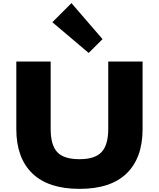

<svg xmlns="http://www.w3.org/2000/svg" viewBox="-20 -1206 1023 1236"><path d="M897.9 -810.1V-375Q897.9 -190.4 795.9 -90.3Q693.8 9.8 492.2 9.8Q290.5 9.8 187.7 -90.1Q85 -189.9 85 -375V-810.1H306.2V-376Q306.2 -272.9 348.1 -227.1Q390.1 -181.2 492.2 -181.2Q591.8 -181.2 634.3 -227.5Q676.8 -273.9 676.8 -376V-810.1ZM439.9 -1186 640.1 -954.1 550.8 -865.2 316.9 -1063Z"/></svg>

Font: Sinkin Sans 900 X Black
Style: Regular
Weight: 950
Designer: Keith Bates
Foundry: K-Type
Version: Sinkin Sans (version 1.0)  by Keith Bates   •   © 2014   www